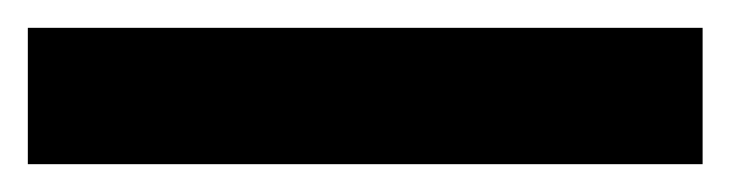

<svg xmlns="http://www.w3.org/2000/svg" viewBox="-22 -878 525 138"><path d="M483 -760H-2V-858H483Z"/></svg>

Font: Noto Sans Condensed
Style: Bold
Weight: 700
Width: 3
Designer: Monotype Design Team
Foundry: Monotype Imaging Inc.
Version: Version 2.013; ttfautohint (v1.8.4.7-5d5b)